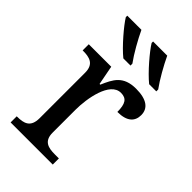

<svg xmlns="http://www.w3.org/2000/svg" viewBox="-230 -849 931 931"><g transform="rotate(45 235.5 -383.0)"><path d="M200 -606H249V-619C221 -657 185 -721 164 -766H67V-756C88 -721 155 -642 200 -606ZM377 -606H426V-619C398 -657 362 -721 341 -766H244V-756C265 -721 332 -642 377 -606ZM33 0H322V-42H294C250 -42 212 -50 212 -109V-266C212 -343 235 -480 310 -480C349 -480 363 -457 363 -402C430 -402 456 -431 456 -473C456 -519 421 -546 348 -546C260 -546 237 -497 211 -437H206L187 -536H33V-494H36C80 -494 118 -485 118 -426V-114C118 -51 81 -42 36 -42H33Z"/></g></svg>

Font: Noto Serif Thai
Style: Regular
Weight: 400
Designer: Monotype Design Team
Foundry: Monotype Imaging Inc.
Version: Version 1.901